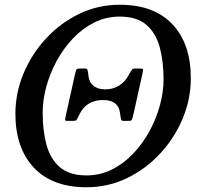

<svg xmlns="http://www.w3.org/2000/svg" viewBox="-20 -780 870 810"><path d="M160 -305Q160 -229 176.2 -169Q192.5 -109 232.8 -74.5Q273 -40 345 -40Q403 -40 453 -65.2Q503 -90.5 543 -133Q583 -175.5 611.5 -228.2Q640 -281 655 -337.2Q670 -393.5 670 -445Q670 -521 653.8 -581Q637.5 -641 597.2 -675.5Q557 -710 485 -710Q427 -710 377 -684.8Q327 -659.5 287 -617Q247 -574.5 218.5 -521.8Q190 -469 175 -412.8Q160 -356.5 160 -305ZM523.5 -270H502.5Q493.5 -270 491.5 -274.5Q489.5 -279 486 -305Q479 -358 414.5 -358Q343 -358 314 -295Q305 -276 302 -273Q299 -270 288.5 -270H267.5Q256.5 -270 255.2 -272.2Q254 -274.5 256.5 -287L296.5 -467Q300.5 -485 303.2 -488Q306 -491 318.5 -491H337.5Q346.5 -491 348.5 -487.2Q350.5 -483.5 353 -462Q355.5 -434 374 -418.5Q392.5 -403 424.5 -403Q456 -403 481.2 -418.2Q506.5 -433.5 521.5 -461Q534 -483.5 537.5 -487.2Q541 -491 549.5 -491H568.5Q581.5 -491 583 -487.8Q584.5 -484.5 580 -465L545 -307Q539 -279.5 536.2 -274.8Q533.5 -270 523.5 -270ZM345 10Q200.5 10 122.8 -72.8Q45 -155.5 45 -300Q45 -387.5 79.2 -469.8Q113.5 -552 174 -617.5Q234.5 -683 314.2 -721.5Q394 -760 485 -760Q630 -760 707.5 -677.5Q785 -595 785 -450Q785 -362.5 750.8 -280.2Q716.5 -198 656 -132.5Q595.5 -67 515.8 -28.5Q436 10 345 10Z"/></svg>

Font: Besley
Style: Italic
Weight: 400
Italic angle: -13°
Designer: Owen Earl
Foundry: indestructible type*
Version: Version 4.000; ttfautohint (v1.8.4.7-5d5b)